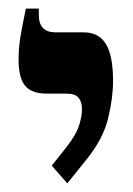

<svg xmlns="http://www.w3.org/2000/svg" viewBox="-20 -667 308 445"><path d="M136 -242 100 -283 134 -326Q156 -354 163 -375.5Q170 -397 170 -414Q170 -431 162 -440.5Q154 -450 134 -450H88Q53 -450 38 -468.5Q23 -487 23 -529Q23 -554 27 -579.5Q31 -605 40 -647H70V-632Q70 -592 109 -592H174Q209 -592 225.5 -565Q242 -538 242 -479Q242 -440 230.5 -392.5Q219 -345 181 -298Z"/></svg>

Font: Noto Serif Hebrew Condensed
Style: Bold
Weight: 700
Width: 3
Designer: Monotype Design Team
Foundry: Monotype Imaging Inc.
Version: Version 2.004; ttfautohint (v1.8.4.7-5d5b)